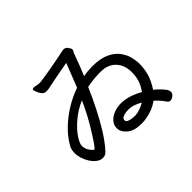

<svg xmlns="http://www.w3.org/2000/svg" viewBox="-150 -993 1300 1300"><g transform="rotate(-45 500.0 -343.0)"><path d="M538 -495Q581 -503 626 -503Q701 -503 748.5 -480.5Q796 -458 821 -423.5Q846 -389 854.5 -353Q863 -317 863 -290Q863 -246 851 -200Q839 -154 803 -99Q817 -89 834 -72.5Q851 -56 865 -38Q879 -20 879 -5Q879 14 862.5 25Q846 36 836 36Q821 36 811.5 21.5Q802 7 786.5 -11Q771 -29 753 -45Q719 -20 676.5 -6.5Q634 7 595 8Q589 8 582 8Q518 8 481.5 -22Q445 -52 445 -90Q445 -119 464.5 -141.5Q484 -164 516 -176.5Q548 -189 585 -189L600 -188Q665 -184 739 -142Q757 -166 769.5 -195.5Q782 -225 785 -263Q785 -268 785.5 -273Q786 -278 786 -283Q786 -336 766 -369.5Q746 -403 716 -419Q686 -435 656 -436Q652 -436 645 -436.5Q638 -437 622 -437Q606 -437 572.5 -434Q539 -431 506 -424Q439 -269 367 -151Q326 -84 280 -33Q263 -13 238 -13Q213 -13 192 -29.5Q171 -46 155.5 -70.5Q140 -95 132 -122Q124 -149 124 -167.5Q124 -186 127.5 -203Q131 -220 142 -236Q174 -290 223.5 -336.5Q273 -383 331.5 -418Q390 -453 449 -473Q504 -612 516 -644Q488 -640 449 -632Q410 -624 371 -617L307 -604Q295 -602 287 -602Q265 -602 252.5 -618Q240 -634 234 -650Q228 -666 228 -669Q228 -678 235 -681Q238 -682 244.5 -682Q251 -682 259 -680Q267 -678 277 -676Q281 -676 284 -675.5Q287 -675 295.5 -675Q304 -675 337 -680Q396 -689 474 -704Q552 -719 556 -720.5Q560 -722 566 -722Q586 -722 596.5 -707Q607 -692 609 -687Q610 -684 610 -677Q610 -670 604.5 -663.5Q599 -657 598 -650Q569 -568 538 -495ZM193 -170Q193 -158 199.5 -139.5Q206 -121 226 -101Q233 -94 237 -94Q252 -105 302 -185Q366 -285 412 -390Q348 -362 298.5 -320Q249 -278 221 -236.5Q193 -195 193 -170ZM688 -92Q637 -123 592 -123Q559 -123 538 -114Q520 -107 520 -91Q520 -79 531 -73Q542 -67 560 -64Q578 -61 595 -61Q617 -62 643 -71.5Q669 -81 688 -92Z"/></g></svg>

Font: Moon Stars Kai
Style: Bold
Weight: 700
Designer: GuiWonder
Version: Version 1.101